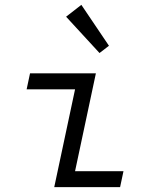

<svg xmlns="http://www.w3.org/2000/svg" viewBox="-20 -773 620 793"><path d="M204 0 290 -404H90L104 -470H376L290 -66H490L476 0ZM391 -554 253 -704 316 -753 430 -584Z"/></svg>

Font: Sometype Mono
Style: Italic
Weight: 400
Italic angle: -12°
Monospace: yes
Designer: Ryoichi Tsunekawa
Foundry: Dharma Type
Version: Version 1.000; ttfautohint (v1.8.3)